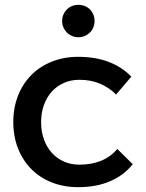

<svg xmlns="http://www.w3.org/2000/svg" viewBox="-20 -770 604 794"><path d="M460 -379Q432 -407.5 394.2 -423.8Q356.5 -440 308 -440Q273.5 -440 244.5 -427.2Q215.5 -414.5 194.5 -391.5Q173.5 -368.5 161.8 -336.2Q150 -304 150 -265Q150 -225.5 161.8 -193.2Q173.5 -161 194.5 -137.8Q215.5 -114.5 244.5 -101.8Q273.5 -89 308 -89Q358.5 -89 398.2 -105.2Q438 -121.5 465 -154L529 -91Q493 -45.5 436 -20.8Q379 4 303 4Q244 4 194.5 -15.5Q145 -35 109.8 -70.5Q74.5 -106 54.8 -155.5Q35 -205 35 -265Q35 -325 54.8 -374.8Q74.5 -424.5 109.8 -460Q145 -495.5 194.5 -515.2Q244 -535 303 -535Q375.5 -535 430.8 -513.5Q486 -492 523 -453ZM304 -750Q318.5 -750 330.8 -745Q343 -740 352 -731Q361 -722 366 -709.8Q371 -697.5 371 -683Q371 -669 366 -656.8Q361 -644.5 352 -635.5Q343 -626.5 330.8 -621.2Q318.5 -616 304 -616Q290 -616 277.8 -621.2Q265.5 -626.5 256.5 -635.5Q247.5 -644.5 242.2 -656.8Q237 -669 237 -683Q237 -697.5 242.2 -709.8Q247.5 -722 256.5 -731Q265.5 -740 277.8 -745Q290 -750 304 -750Z"/></svg>

Font: Argentum Sans
Style: Regular
Weight: 400
Designer: Julieta Ulanovsky, Owen Earl, Chris M. Simpson, Rasmus Andersson, Cristiano Sobral
Foundry: The Argentum Sans Project Authors
Version: Version 3.135; ttfautohint (v1.8.4.7-5d5b-dirty)